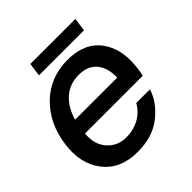

<svg xmlns="http://www.w3.org/2000/svg" viewBox="-183 -799 935 935"><g transform="rotate(-45 284.5 -331.5)"><path d="M469.2 -599.1H159.2L168.9 -668H479ZM522 -276.9Q520 -256.8 515.1 -240.2H117.2Q111.3 -168.5 149.2 -126.7Q187 -85 245.1 -84Q295.9 -84 336.4 -106.4Q377 -128.9 398.9 -168.9H493.2Q472.2 -100.1 405 -47.1Q337.9 5.9 233.9 4.9Q116.7 4.9 55.9 -74.5Q-4.9 -153.8 13.2 -274.9Q30.3 -397.9 110.6 -476.1Q190.9 -554.2 312 -554.2Q427.2 -554.2 483.6 -478.5Q540 -402.8 522 -276.9ZM297.9 -463.9Q234.9 -463.9 192.4 -426Q149.9 -388.2 130.9 -321.8H420.9Q422.9 -387.7 391.4 -425.8Q359.9 -463.9 297.9 -463.9Z"/></g></svg>

Font: Oakes Grotesk
Style: Medium Italic
Weight: 500
Designer: Samuel Oakes
Foundry: Samuel Oakes
Version: Version 1.0 | wf-rip DC20170320